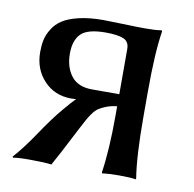

<svg xmlns="http://www.w3.org/2000/svg" viewBox="-58 -490 559 552"><g transform="rotate(10 222.0 -214.5)"><path d="M283.2 -230V-361.8Q283.2 -383.8 265.9 -390.9Q248.5 -397.9 213.9 -397.9Q161.6 -397.9 142.3 -378.7Q123 -359.4 123 -320.8Q123 -280.8 142.8 -255.4Q162.6 -230 203.1 -230ZM163.6 -194.3Q161.1 -194.3 156.2 -194.1Q151.4 -193.8 148.9 -193.8Q100.6 -193.8 69.3 -227.1Q38.1 -260.3 38.1 -310.1Q38.1 -329.1 41.3 -344.7Q44.4 -360.4 54.7 -377.4Q64.9 -394.5 82.3 -406Q99.6 -417.5 129.9 -424.8Q160.2 -432.1 201.2 -432.1Q218.3 -432.1 258.3 -430.7Q298.3 -429.2 323.2 -429.2Q338.9 -429.2 350.8 -429.9Q362.8 -430.7 367.2 -431.6L371.1 -432.1L373 -429.2Q362.8 -366.2 362.8 -251V-178.2Q362.8 -63.5 373 0L372.1 2.9Q358.4 0 323.2 0Q308.1 0 295.9 0.7Q283.7 1.5 279.3 2L274.9 2.9L272.9 0Q283.2 -66.4 283.2 -168.9V-194.8Q265.6 -192.9 252.4 -187.7Q239.3 -182.6 231 -177.2Q222.7 -171.9 214.1 -159.9Q205.6 -147.9 201.2 -139.6L187 -112.8Q140.6 -22.5 126 2.9Q104.5 0 63 0Q25.9 0 14.2 2.9L12.2 0Q40 -30.8 72.5 -79.3Q105 -127.9 130.9 -158.2Q152.8 -184.6 163.6 -194.3Z"/></g></svg>

Font: Linux Biolinum G
Style: Regular
Weight: 400
Designer: Philipp H. Poll
Foundry: Philipp H. Poll
Version: Version 1.1.0 ; ttfautohint (v1.6)